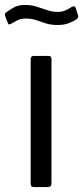

<svg xmlns="http://www.w3.org/2000/svg" viewBox="-47 -756 336 776"><path d="M161 -17Q161 -7 157.5 -3.5Q154 0 143 0H92Q83 0 80 -3Q77 -6 77 -14V-516Q77 -530 89 -530H150Q161 -530 161 -517ZM261 -677Q250 -670 231.5 -662.5Q213 -655 185 -655Q159 -655 138.5 -661.5Q118 -668 99.5 -674.5Q81 -681 58 -681Q36 -681 23.5 -674Q11 -667 -2 -660Q-7 -657 -10.5 -657.5Q-14 -658 -16 -665L-26 -691Q-27 -697 -27 -699.5Q-27 -702 -22 -706Q-6 -718 11 -727Q28 -736 54 -736Q79 -736 100 -729.5Q121 -723 142.5 -715.5Q164 -708 186 -708Q205 -708 217.5 -714Q230 -720 243 -728Q249 -731 253 -730.5Q257 -730 259 -723L269 -692Q271 -685 261 -677Z"/></svg>

Font: Libre Franklin Thin
Style: Regular
Weight: 400
Version: Version 3.000